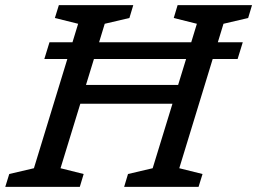

<svg xmlns="http://www.w3.org/2000/svg" viewBox="-40 -727 1000 747"><path d="M132.5 -497.5 152.5 -562.5H242L264 -634.5L173.5 -657L189 -707H478.5L463.5 -657L367.5 -634.5L345.5 -562.5H704L726 -634.5L636 -657L651 -707H940.5L925.5 -657L829.5 -634.5L807.5 -562.5H904.5L884.5 -497.5H787.5L657.5 -72.5L748 -50L732.5 0H443L458 -50L554 -72.5L631 -323.5H272.5L195.5 -72.5L285.5 -50L270.5 0H-19.5L-4 -50L92 -72.5L222 -497.5ZM294.5 -396.5H653L684 -497.5H325.5Z"/></svg>

Font: Newsreader 6pt
Style: Italic
Weight: 400
Italic angle: -17°
Designer: Hugues Gentile
Foundry: Production Type
Version: Version 1.003; ttfautohint (v1.8.3)